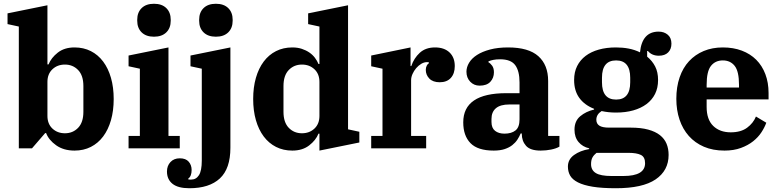

<svg xmlns="http://www.w3.org/2000/svg" viewBox="-20 -788 4141 1020"><path d="M376 12Q318 12 278.5 -16Q239 -44 225 -81H220L150 0H80V-647L20 -660V-717L232 -760V-446H238Q252 -481 287 -508.5Q322 -536 376 -536Q424 -536 462.5 -516.5Q501 -497 528 -461Q555 -425 569.5 -374.5Q584 -324 584 -262Q584 -200 569.5 -149.5Q555 -99 528 -63Q501 -27 462.5 -7.5Q424 12 376 12ZM325 -80Q367 -80 395 -109Q423 -138 423 -194V-331Q423 -387 395 -416Q367 -445 325 -445Q285 -445 258.5 -420Q232 -395 232 -353V-172Q232 -130 258.5 -105Q285 -80 325 -80Z M798 -593Q756 -593 732.5 -616Q709 -639 709 -678V-683Q709 -722 732.5 -745Q756 -768 798 -768Q840 -768 863.5 -745Q887 -722 887 -683V-678Q887 -639 863.5 -616Q840 -593 798 -593ZM663 -66H723V-423L663 -436V-493L875 -536V-66H935V0H663Z M986 212Q926 212 896.5 188.5Q867 165 867 123Q867 93 885.5 73Q904 53 935 53Q967 53 982.5 71Q998 89 998 115Q998 148 980 161V165Q985 166 988.5 166Q992 166 996 166Q1022 166 1037 142.5Q1052 119 1052 65V-423L992 -436V-493L1204 -536V-3Q1204 108 1148 160Q1092 212 986 212ZM1127 -593Q1085 -593 1061.5 -616Q1038 -639 1038 -678V-683Q1038 -722 1061.5 -745Q1085 -768 1127 -768Q1169 -768 1192.5 -745Q1216 -722 1216 -683V-678Q1216 -639 1192.5 -616Q1169 -593 1127 -593Z M1533 12Q1485 12 1446.5 -7.5Q1408 -27 1381 -63Q1354 -99 1339.5 -149.5Q1325 -200 1325 -262Q1325 -324 1339.5 -374.5Q1354 -425 1381 -461Q1408 -497 1446.5 -516.5Q1485 -536 1533 -536Q1561 -536 1583.5 -528.5Q1606 -521 1623.5 -509Q1641 -497 1653 -481Q1665 -465 1672 -448H1677V-647L1617 -660V-717L1829 -760V-101L1889 -88V-31L1677 12V-78H1672Q1658 -43 1622.5 -15.5Q1587 12 1533 12ZM1584 -80Q1624 -80 1650.5 -105Q1677 -130 1677 -172V-353Q1677 -395 1650.5 -420Q1624 -445 1584 -445Q1542 -445 1514 -416Q1486 -387 1486 -331V-194Q1486 -138 1514 -109Q1542 -80 1584 -80Z M1952 -66H2012V-423L1952 -436V-493L2161 -536V-437H2165Q2179 -479 2210 -507.5Q2241 -536 2291 -536Q2340 -536 2368 -509.5Q2396 -483 2396 -437Q2396 -397 2375 -374Q2354 -351 2316 -351Q2280 -351 2261 -370.5Q2242 -390 2242 -417Q2242 -429 2247 -439Q2252 -449 2259 -452L2258 -457Q2255 -458 2249 -458Q2233 -458 2218 -449Q2203 -440 2191 -426Q2179 -412 2171.5 -395Q2164 -378 2164 -362V-66H2244V0H1952Z M2603 12Q2518 12 2479.5 -27.5Q2441 -67 2441 -138Q2441 -293 2670 -293H2740V-350Q2740 -411 2717 -442Q2694 -473 2637 -473Q2616 -473 2601 -470Q2586 -467 2575 -462V-457Q2585 -452 2594.5 -439Q2604 -426 2604 -404Q2604 -374 2585 -353.5Q2566 -333 2528 -333Q2498 -333 2478 -354Q2458 -375 2458 -407Q2458 -431 2472 -454.5Q2486 -478 2514 -496Q2542 -514 2583.5 -525Q2625 -536 2679 -536Q2788 -536 2840 -489.5Q2892 -443 2892 -358V-66H2952V-9Q2935 1 2908 6.5Q2881 12 2852 12Q2797 12 2774.5 -13.5Q2752 -39 2752 -77V-79H2746Q2739 -62 2728.5 -46Q2718 -30 2701.5 -17Q2685 -4 2661 4Q2637 12 2603 12ZM2660 -78Q2697 -78 2718.5 -95Q2740 -112 2740 -154V-233H2686Q2638 -233 2614.5 -213Q2591 -193 2591 -156V-140Q2591 -108 2610 -93Q2629 -78 2660 -78Z M3252 212Q3178 212 3129 204Q3080 196 3050.5 181Q3021 166 3009 145Q2997 124 2997 97Q2997 59 3029.5 35.5Q3062 12 3110 4V0Q3075 -8 3053.5 -33.5Q3032 -59 3032 -99Q3032 -145 3062.5 -170.5Q3093 -196 3136 -206V-210Q3085 -230 3057.5 -268Q3030 -306 3030 -363Q3030 -405 3046 -437Q3062 -469 3091 -491Q3120 -513 3161 -524.5Q3202 -536 3252 -536Q3288 -536 3319.5 -530Q3351 -524 3380 -510Q3391 -620 3479 -620Q3508 -620 3527.5 -603.5Q3547 -587 3547 -556Q3547 -527 3529.5 -509.5Q3512 -492 3480 -492Q3443 -492 3422 -517H3418V-487Q3445 -465 3460.5 -435Q3476 -405 3476 -363Q3476 -321 3460 -289Q3444 -257 3414.5 -235Q3385 -213 3344 -201.5Q3303 -190 3253 -190Q3232 -190 3213 -192Q3194 -194 3176 -198Q3148 -180 3148 -152Q3148 -131 3164 -120.5Q3180 -110 3215 -110H3331Q3385 -110 3423.5 -99.5Q3462 -89 3486 -70Q3510 -51 3521 -24.5Q3532 2 3532 35Q3532 118 3463 165Q3394 212 3252 212ZM3253 -259Q3328 -259 3328 -351V-375Q3328 -467 3253 -467Q3178 -467 3178 -375V-351Q3178 -259 3253 -259ZM3120 84Q3120 116 3145.5 131.5Q3171 147 3228 147H3292Q3407 147 3407 79Q3407 46 3384.5 35Q3362 24 3319 24H3149Q3135 35 3127.5 48.5Q3120 62 3120 84Z M3829 12Q3767 12 3719.5 -8.5Q3672 -29 3639.5 -65.5Q3607 -102 3590 -152.5Q3573 -203 3573 -263Q3573 -326 3590.5 -377Q3608 -428 3640.5 -463Q3673 -498 3718.5 -517Q3764 -536 3820 -536Q3876 -536 3921 -519Q3966 -502 3997.5 -470.5Q4029 -439 4046 -394Q4063 -349 4063 -294V-260H3734V-220Q3734 -153 3769 -119Q3804 -85 3862 -85Q3916 -85 3949 -109.5Q3982 -134 3996 -169L4051 -136Q4042 -111 4025 -85Q4008 -59 3981 -37.5Q3954 -16 3916 -2Q3878 12 3829 12ZM3734 -323H3906V-337Q3906 -409 3883 -438Q3860 -467 3820 -467Q3780 -467 3757 -438Q3734 -409 3734 -337Z"/></svg>

Font: IBM Plex Serif
Style: Bold
Weight: 700
Designer: Mike Abbink, Paul van der Laan, Pieter van Rosmalen
Foundry: Bold Monday
Version: Version 2.008